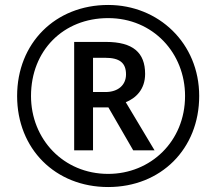

<svg xmlns="http://www.w3.org/2000/svg" viewBox="-20 -744 872 774"><path d="M416 10C629 10 783 -144 783 -357C783 -570 619 -724 416 -724C203 -724 49 -570 49 -357C49 -144 203 10 416 10ZM416 -43C235 -43 105 -184 105 -357C105 -540 235 -671 416 -671C597 -671 726 -530 726 -357C726 -174 587 -43 416 -43ZM279 -138H355V-311H417L517 -138H603L487 -332C527 -348 565 -383 565 -446C565 -532 516 -575 407 -575H279ZM405 -373H355V-511H404C462 -511 488 -491 488 -444C488 -402 457 -373 405 -373Z"/></svg>

Font: Noto Sans Cuneiform
Style: Regular
Weight: 400
Designer: Monotype Design Team
Foundry: Monotype Imaging Inc.
Version: Version 2.001